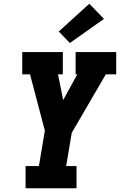

<svg xmlns="http://www.w3.org/2000/svg" viewBox="-20 -1016 647 1036"><path d="M118 0V-120H190L222 -311L142 -615H100V-735H319V-615H293L321 -476L397 -615H388V-735H607V-615H551L367 -299L337 -120H393V0ZM357 -784 297 -846 462 -996 541 -914Z"/></svg>

Font: Iosevka Slab Heavy Extended
Style: Italic
Weight: 900
Width: 7
Italic angle: -9°
Monospace: yes
Designer: Belleve Invis
Foundry: Belleve Invis
Version: Version 11.1.0; ttfautohint (v1.8.3)